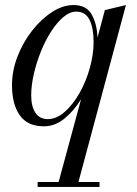

<svg xmlns="http://www.w3.org/2000/svg" viewBox="-20 -490 542 760"><path d="M374 230.5V250H129V230.5H212L301 -97.5Q272.5 -51 235 -20.5Q197.5 10 154 10Q89 10 58.2 -33.8Q27.5 -77.5 27.5 -152.5Q27.5 -210 49.2 -266.2Q71 -322.5 107 -368.5Q143 -414.5 185.8 -442.2Q228.5 -470 271 -470Q322 -470 343 -432.5Q364 -395 366 -341L395 -450L478.5 -470L290.5 230.5ZM350.5 -324Q350.5 -378.5 334.5 -411.2Q318.5 -444 282 -444Q256 -444 230.5 -422.2Q205 -400.5 182 -364.8Q159 -329 141.5 -285.2Q124 -241.5 113.8 -196.5Q103.5 -151.5 103.5 -112.5Q103.5 -68.5 120.2 -43.5Q137 -18.5 169 -18.5Q203.5 -18.5 236 -47Q268.5 -75.5 294.5 -121.2Q320.5 -167 335.5 -220.5Q350.5 -274 350.5 -324Z"/></svg>

Font: Bodoni* 11pt
Style: Italic
Weight: 400
Italic angle: -13°
Version: Version 2.3